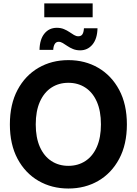

<svg xmlns="http://www.w3.org/2000/svg" viewBox="-20 -1089 798 1120"><path d="M378.9 10.7Q281.7 10.7 204.3 -34.2Q127 -79.1 82.3 -162.8Q37.6 -246.6 37.6 -363.3Q37.6 -480.5 82.3 -564.5Q127 -648.4 204.3 -693.4Q281.7 -738.3 378.9 -738.3Q476.1 -738.3 553.2 -693.4Q630.4 -648.4 675.3 -564.5Q720.2 -480.5 720.2 -363.3Q720.2 -246.6 675.3 -162.6Q630.4 -78.6 553.2 -33.9Q476.1 10.7 378.9 10.7ZM378.9 -121.6Q435.1 -121.6 478 -149.7Q521 -177.7 544.9 -231.9Q568.8 -286.1 568.8 -363.3Q568.8 -441.4 544.9 -495.6Q521 -549.8 478 -577.9Q435.1 -606 378.9 -606Q322.8 -606 279.8 -577.9Q236.8 -549.8 212.6 -495.4Q188.5 -440.9 188.5 -363.3Q188.5 -286.1 212.6 -231.9Q236.8 -177.7 279.8 -149.7Q322.8 -121.6 378.9 -121.6ZM447.8 -795.4Q424.3 -795.4 406 -803Q387.7 -810.5 373 -820.6Q358.4 -830.6 346.2 -837.9Q334 -845.2 322.3 -845.2Q307.1 -845.2 299.3 -832.3Q291.5 -819.3 290.5 -798.3H210.4Q211.9 -859.9 239.3 -893.3Q266.6 -926.8 311.5 -926.8Q335 -926.8 353 -919.2Q371.1 -911.6 385.3 -901.9Q399.4 -892.1 411.9 -884.8Q424.3 -877.4 436.5 -877.4Q453.6 -877.4 460.9 -889.2Q468.3 -900.9 469.7 -924.3H548.8Q547.4 -862.8 519.3 -829.1Q491.2 -795.4 447.8 -795.4ZM520.5 -1069.3V-988.3H238.3V-1069.3Z"/></svg>

Font: Inter 24pt
Style: Bold
Weight: 700
Designer: Rasmus Andersson
Foundry: rsms
Version: Version 4.001;git-66647c0bb